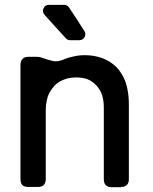

<svg xmlns="http://www.w3.org/2000/svg" viewBox="-20 -780 638 801"><path d="M268.6 -748Q305.7 -692.4 332 -650.4Q339.8 -638.7 333 -625.5Q326.2 -612.3 310.5 -612.3H272.5Q261.7 -612.3 253.9 -621.1Q225.6 -652.3 166 -717.8Q155.3 -730.5 161.6 -745.1Q168 -759.8 184.6 -759.8H248Q260.7 -759.8 268.6 -748ZM517.6 -33.2Q517.6 -137.7 517.6 -344.7Q517.6 -378.9 511.7 -407.2Q506.8 -434.6 495.1 -458Q483.4 -480.5 467.8 -498Q451.2 -514.6 430.7 -526.4Q409.2 -538.1 384.8 -543.9Q361.3 -549.8 333 -549.8Q309.6 -549.8 289.1 -544.9Q268.6 -541 251 -534.2Q222.7 -520.5 201.2 -525.4Q178.7 -530.3 155.3 -539.1Q151.4 -541 145.5 -542Q139.6 -543 133.8 -543Q122.1 -543 98.6 -543Q82 -543 74.2 -534.2Q65.4 -525.4 65.4 -508.8Q65.4 -350.6 65.4 -33.2Q65.4 -16.6 73.2 -7.8Q82 0 98.6 0Q111.3 0 137.7 0Q154.3 0 162.1 -7.8Q170.9 -16.6 170.9 -33.2Q170.9 -128.9 170.9 -322.3Q170.9 -341.8 174.8 -358.4Q177.7 -376 184.6 -390.6Q185.5 -391.6 186.5 -392.6Q187.5 -394.5 187.5 -395.5Q196.3 -410.2 207 -421.9Q217.8 -433.6 232.4 -441.4Q247.1 -449.2 262.7 -453.1Q279.3 -457 297.9 -457Q324.2 -457 345.7 -449.2Q366.2 -440.4 381.8 -423.8Q397.5 -407.2 405.3 -384.8Q413.1 -361.3 413.1 -332Q413.1 -232.4 413.1 -32.2Q413.1 -16.6 420.9 -7.8Q429.7 1 446.3 1Q459 1 485.4 1Q485.4 0 484.4 0Q501 0 509.8 -8.8Q517.6 -16.6 517.6 -33.2Z"/></svg>

Font: DeepSea
Style: Medium
Weight: 500
Designer: Stem
Version: Version 3.019;git-0a5106e0b